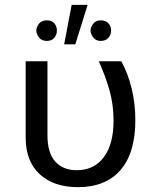

<svg xmlns="http://www.w3.org/2000/svg" viewBox="-20 -753 629 793"><path d="M176 -500V-194Q176 -121 208.5 -85.5Q241 -50 297 -50Q368 -50 408.5 -103.5Q449 -157 449 -255Q449 -322 431.5 -382.5Q414 -443 388 -500H481Q508 -451 523.5 -388.5Q539 -326 539 -257Q539 -121 477.5 -50.5Q416 20 302 20Q202 20 144 -33.5Q86 -87 86 -185V-500ZM276 -733H342L291 -570H245ZM396 -584Q376 -584 365 -598.5Q354 -613 354 -627Q354 -641 365 -655Q376 -669 396 -669Q417 -669 428 -656.5Q439 -644 439 -627Q439 -610 428 -597Q417 -584 396 -584ZM173 -584Q152 -584 141 -598.5Q130 -613 130 -627Q130 -641 141 -655Q152 -669 173 -669Q194 -669 204.5 -656.5Q215 -644 215 -627Q215 -610 204.5 -597Q194 -584 173 -584Z"/></svg>

Font: Moderustic
Style: Regular
Weight: 400
Designer: Tural Alisoy
Foundry: TAFT Foundry
Version: Version 2.120